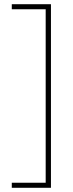

<svg xmlns="http://www.w3.org/2000/svg" viewBox="-20 -734 346 912"><path d="M36 134H197V-690H36V-714H222V158H36Z"/></svg>

Font: Noto Sans Thai ExtCond Thin
Style: Regular
Weight: 100
Width: 2
Designer: Monotype Design Team
Foundry: Monotype Imaging Inc.
Version: Version 2.002; ttfautohint (v1.8.4.7-5d5b)